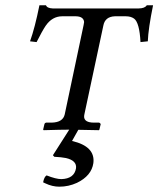

<svg xmlns="http://www.w3.org/2000/svg" viewBox="-20 -494 602 730"><path d="M458 -432.1H417Q379.4 -430.7 373 -397L300.8 -59.1Q299.8 -55.2 299.8 -48.8Q301.8 -28.3 335.9 -27.8H356.9Q361.3 -26.4 362.8 -22L357.9 -1L356 1Q354.5 1 277.8 -0.5L253.9 42Q342.8 62.5 335 126Q328.1 174.3 272.5 201.2Q240.7 215.8 205.6 215.8Q178.7 215.8 152.3 203.1Q147 200.7 144 199.2Q147.9 178.2 157.2 172.9Q192.9 187 213.4 187Q262.2 185.5 269 146Q272.9 116.7 231 106.9Q214.4 103.5 186.5 102.1L181.2 96.2L243.2 -1Q213.9 -1 146 1L144 -1L148.9 -22Q150.4 -26.9 155.8 -27.8H176.8Q219.2 -28.8 226.1 -59.1L297.9 -398.9Q299.8 -407.2 299.8 -410.2Q297.9 -431.6 268.1 -432.1H216.8Q178.2 -432.1 153.3 -395.5Q140.6 -376.5 119.1 -334L94.2 -336.9Q112.8 -388.7 129.9 -474.1H154.8Q158.7 -462.9 180.2 -461.9H507.8Q531.2 -462.4 538.1 -474.1H562Q543.9 -385.7 542 -336.9L514.2 -334Q510.3 -408.2 489.7 -423.3Q477.5 -432.1 458 -432.1Z"/></svg>

Font: Linux Libertine Capitals O
Style: Bold Italic Samll Caps
Weight: 400
Italic angle: -12°
Designer: Philipp H. Poll
Foundry: Philipp H. Poll
Version: Version 5.0.4